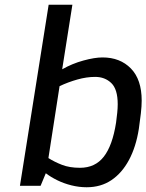

<svg xmlns="http://www.w3.org/2000/svg" viewBox="-20 -783 617 809"><path d="M345 6Q313 6 281 -2Q249 -10 221.5 -23.5Q194 -37 173 -53L151 0H64L185 -763H285L242 -491Q284 -515 331.5 -528Q379 -541 412 -541Q486 -541 531.5 -494.5Q577 -448 577 -359Q577 -336 573.5 -305Q570 -274 565 -240Q553 -164 523.5 -109Q494 -54 449.5 -24Q405 6 345 6ZM317 -76Q381 -76 417.5 -123Q454 -170 469 -266Q472 -289 474 -308Q476 -327 476 -344Q476 -407 449 -433Q422 -459 381 -459Q345 -459 306 -448Q267 -437 231 -420L184 -117Q209 -101 241 -88.5Q273 -76 317 -76Z"/></svg>

Font: Exo Thin Medium
Style: Italic
Weight: 500
Italic angle: -9°
Version: Version 2.000